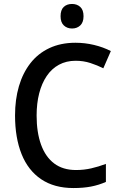

<svg xmlns="http://www.w3.org/2000/svg" viewBox="-20 -940 609 970"><path d="M362 -633Q315 -633 278 -613Q241 -593 216 -556Q191 -519 178 -468.5Q165 -418 165 -356Q165 -271 187.5 -209Q210 -147 254 -114Q298 -81 364 -81Q404 -81 441 -89.5Q478 -98 515 -112V-21Q479 -5 440 2.5Q401 10 351 10Q254 10 188 -34.5Q122 -79 89 -161.5Q56 -244 56 -357Q56 -437 75.5 -504Q95 -571 133.5 -620.5Q172 -670 229.5 -697Q287 -724 361 -724Q409 -724 455 -713Q501 -702 540 -682L502 -595Q472 -610 437 -621.5Q402 -633 362 -633ZM344 -920Q369 -920 385.5 -905Q402 -890 402 -858Q402 -827 385.5 -811.5Q369 -796 344 -796Q319 -796 302.5 -811.5Q286 -827 286 -858Q286 -890 302 -905Q318 -920 344 -920Z"/></svg>

Font: Noto Sans Hebrew SemiCondensed Medium
Style: Regular
Weight: 500
Width: 4
Designer: Monotype Design Team
Foundry: Monotype Imaging Inc.
Version: Version 2.003